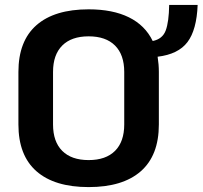

<svg xmlns="http://www.w3.org/2000/svg" viewBox="-20 -750 825 782"><path d="M622 -519Q627 -487 627 -457V-243Q627 -117 553.5 -52.5Q480 12 341 12Q202 12 128.5 -52.5Q55 -117 55 -243V-457Q55 -583 128.5 -647.5Q202 -712 341 -712Q439 -712 505 -679.5Q571 -647 602 -583Q642 -591 655 -626Q668 -661 669 -730H785Q781 -628 743.5 -578.5Q706 -529 622 -519ZM486 -457Q486 -527 448.5 -564.5Q411 -602 341 -602Q271 -602 233.5 -564.5Q196 -527 196 -457V-243Q196 -173 233.5 -135.5Q271 -98 341 -98Q411 -98 448.5 -135.5Q486 -173 486 -243Z"/></svg>

Font: KoHo
Style: Bold
Weight: 700
Designer: Cadson Demak & Katatrad Team
Foundry: Cadson Demak Co.,Ltd.
Version: Version 1.000; ttfautohint (v1.6)